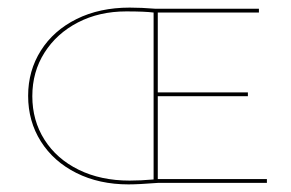

<svg xmlns="http://www.w3.org/2000/svg" viewBox="-20 -481 765 505"><path d="M682 -10V0H396Q344 4 318 4Q241 4 181 -26Q121 -56 87.5 -109Q54 -162 54 -229Q54 -295 87.5 -348Q121 -401 181.5 -431Q242 -461 321 -461Q352 -461 389 -458H661V-448H395V-238H632V-228H395V-10ZM321 -6Q350 -6 384 -9V-448Q361 -451 312 -451Q241 -451 185 -422Q129 -393 97 -342.5Q65 -292 65 -228Q65 -164 97 -113.5Q129 -63 187 -34.5Q245 -6 321 -6Z"/></svg>

Font: Ysabeau SC Hairline
Style: Regular
Weight: 100
Designer: Christian Thalmann (Catharsis Fonts)
Version: Version 0.003